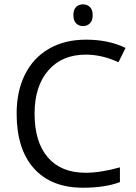

<svg xmlns="http://www.w3.org/2000/svg" viewBox="-20 -855 626 884"><path d="M375 -603.5Q265.6 -603.5 202.4 -530.8Q139.2 -458 139.2 -331.5Q139.2 -201.2 200.2 -130.4Q261.2 -59.6 374 -59.6Q443.4 -59.6 532.2 -84.5V-16.6Q463.4 9.3 362.3 9.3Q215.8 9.3 136.2 -79.6Q56.6 -168.5 56.6 -332.5Q56.6 -435.1 95 -512Q133.3 -588.9 205.6 -630.6Q277.8 -672.4 376 -672.4Q480.5 -672.4 558.1 -634.3L525.4 -568.4Q450.2 -603.5 375 -603.5ZM317.9 -785.2Q317.9 -811 330.6 -823Q343.3 -835 362.3 -835Q380.9 -835 393.8 -822.8Q406.7 -810.5 406.7 -785.2Q406.7 -759.8 393.8 -747.3Q380.9 -734.9 362.3 -734.9Q343.3 -734.9 330.6 -747.3Q317.9 -759.8 317.9 -785.2Z"/></svg>

Font: Bpm'online Open Sans
Style: Regular
Weight: 400
Foundry: Ascender Corporation
Version: Version 1.10